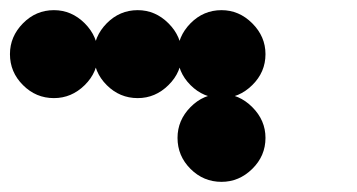

<svg xmlns="http://www.w3.org/2000/svg" viewBox="-24 -191 711 382"><path d="M416.7 -4.2Q451.7 -4.2 477.9 22.1Q504.2 48.3 504.2 83.3Q504.2 119.2 477.9 145Q451.7 170.8 416.7 170.8Q380.8 170.8 355 145Q329.2 119.2 329.2 83.3Q329.2 48.3 355 22.1Q380.8 -4.2 416.7 -4.2ZM416.7 -170.8Q451.7 -170.8 477.9 -144.6Q504.2 -118.3 504.2 -83.3Q504.2 -47.5 477.9 -21.7Q451.7 4.2 416.7 4.2Q380.8 4.2 355 -21.7Q329.2 -47.5 329.2 -83.3Q329.2 -118.3 355 -144.6Q380.8 -170.8 416.7 -170.8ZM250 -170.8Q285 -170.8 311.2 -144.6Q337.5 -118.3 337.5 -83.3Q337.5 -47.5 311.2 -21.7Q285 4.2 250 4.2Q214.2 4.2 188.3 -21.7Q162.5 -47.5 162.5 -83.3Q162.5 -118.3 188.3 -144.6Q214.2 -170.8 250 -170.8ZM83.3 -170.8Q118.3 -170.8 144.6 -144.6Q170.8 -118.3 170.8 -83.3Q170.8 -47.5 144.6 -21.7Q118.3 4.2 83.3 4.2Q47.5 4.2 21.7 -21.7Q-4.2 -47.5 -4.2 -83.3Q-4.2 -118.3 21.7 -144.6Q47.5 -170.8 83.3 -170.8Z"/></svg>

Font: 0xA000-Dots-Mono
Style: Dots-Mono
Weight: 400
Version: Version 0.1